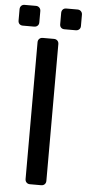

<svg xmlns="http://www.w3.org/2000/svg" viewBox="-70 -882 414 915"><g transform="rotate(5 137.0 -424.5)"><path d="M109.6 0Q99.4 0 93.1 -6.4Q86.7 -12.7 86.7 -22.9V-677.1Q86.7 -687.3 93.1 -693.6Q99.4 -700 109.6 -700H163.3Q173.5 -700 179.9 -693.6Q186.2 -687.3 186.2 -677.1V-22.9Q186.2 -12.7 179.9 -6.4Q173.5 0 163.3 0ZM208.9 -750Q198.8 -750 192.7 -756.1Q186.7 -762.1 186.7 -772.2V-826.3Q186.7 -836.3 192.7 -842.8Q198.8 -849.3 208.9 -849.3H263Q273 -849.3 279.5 -842.8Q286 -836.3 286 -826.3V-772.2Q286 -762.1 279.5 -756.1Q273 -750 263 -750ZM9.8 -750Q-0.3 -750 -6.4 -756.1Q-12.4 -762.1 -12.4 -772.2V-826.3Q-12.4 -836.3 -6.4 -842.8Q-0.3 -849.3 9.8 -849.3H63.9Q73.9 -849.3 80.4 -842.8Q86.9 -836.3 86.9 -826.3V-772.2Q86.9 -762.1 80.4 -756.1Q73.9 -750 63.9 -750Z"/></g></svg>

Font: Rubik Light
Style: Regular
Weight: 300
Designer: Hubert and Fischer
Foundry: Hubert and Fischer
Version: Version 2.300;gftools[0.9.30]